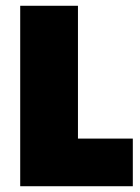

<svg xmlns="http://www.w3.org/2000/svg" viewBox="-20 -645 485 665"><path d="M50 -625H250V-165H440V0H50Z"/></svg>

Font: Changa Black
Style: Regular
Weight: 900
Designer: Eduardo Rodriguez Tunni
Foundry: Eduardo Rodriguez Tunni
Version: Version 2.001; ttfautohint (v1.5.10-5e6f)